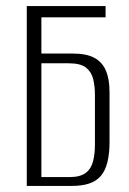

<svg xmlns="http://www.w3.org/2000/svg" viewBox="-20 -611 424 631"><path d="M68 0V-591H327V-554H116V-435H219Q264 -435 290 -421Q316 -407 328 -379Q340 -351 340 -308V-145Q340 -106 333 -78Q326 -50 311.5 -33Q297 -16 273.5 -8Q250 0 216 0ZM208 -29Q244 -29 262 -43Q280 -57 286 -81.5Q292 -106 292 -135V-300Q292 -326 286.5 -350Q281 -374 263 -388.5Q245 -403 206 -403H116V-29Z"/></svg>

Font: Alumni Sans Light
Style: Regular
Weight: 300
Version: Version 1.018